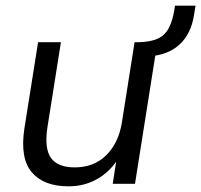

<svg xmlns="http://www.w3.org/2000/svg" viewBox="-20 -652 714 681"><path d="M223.4 8.9Q135.1 8.9 92.8 -40.9Q50.5 -90.7 66.5 -196.2L115.1 -502.3H196.1L148.1 -199.8Q136.9 -125 160.9 -91.6Q184.9 -58.3 245 -58.3Q313.2 -58.3 357 -101.7Q400.7 -145.1 412.3 -217.3L457.3 -502.3H538.3L458.8 0H379.8L397.4 -113.1H412.4Q383.9 -54.8 334.5 -22.9Q285 8.9 223.4 8.9ZM507.7 -452.1 468.3 -480.2 471.9 -502.3Q514.8 -503.3 540 -515.2Q565.1 -527.1 578.4 -552Q591.7 -576.8 598.2 -615.8L600.7 -632H673.6L668.1 -598.9Q658.1 -532.2 617.1 -494.4Q576 -456.5 507.7 -452.1Z"/></svg>

Font: Mulish ExtraLight
Style: Italic
Weight: 200
Italic angle: -9°
Designer: Vernon Adams
Foundry: Vernon Adams
Version: Version 3.603